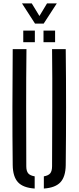

<svg xmlns="http://www.w3.org/2000/svg" viewBox="-20 -1084 454 1110"><path d="M53.5 -129Q51.5 -298.5 51.8 -464.8Q52 -631 53.5 -800H133Q131 -631 131.2 -461.5Q131.5 -292 132 -123Q132 -95.5 142.8 -82.2Q153.5 -69 180.5 -64.5V6Q113.5 1.5 84 -30.5Q54.5 -62.5 53.5 -129ZM233.5 6V-64.5Q260 -69 270.5 -82.2Q281 -95.5 281 -123Q281.5 -292 282.2 -461.5Q283 -631 281 -800H360Q362 -631 362 -464.8Q362 -298.5 360 -129Q359 -62.5 329.5 -30.5Q300 1.5 233.5 6ZM231.5 -840V-907H298.5V-840ZM114.5 -840V-907H181.5V-840ZM182.5 -947.5 107 -1064.5H163.5L208 -991.5L252 -1064.5H308.5L232.5 -947.5Z"/></svg>

Font: Big Shoulders Stencil Text
Style: Regular
Weight: 400
Designer: Patric King
Foundry: XO Type Co
Version: Version 1.000